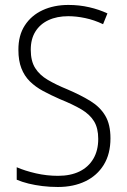

<svg xmlns="http://www.w3.org/2000/svg" viewBox="-20 -744 512 774"><path d="M425.3 -186.5Q425.3 -123.5 398.4 -79.8Q371.6 -36.1 324 -13.2Q276.4 9.8 213.4 9.8Q180.7 9.8 150.9 6.1Q121.1 2.4 95.2 -3.9Q69.3 -10.3 47.4 -19.5V-69.8Q81.1 -55.2 124.8 -45.2Q168.5 -35.2 213.9 -35.2Q264.2 -35.2 300.3 -52.7Q336.4 -70.3 356.2 -103.8Q376 -137.2 376 -184.1Q376 -227.5 359.1 -255.1Q342.3 -282.7 308.1 -303Q273.9 -323.2 220.7 -344.7Q184.1 -360.8 153.3 -377.4Q122.6 -394 100.3 -416Q78.1 -438 66.2 -468.8Q54.2 -499.5 54.2 -542.5Q53.7 -601.1 80.1 -641.6Q106.4 -682.1 152.1 -703.1Q197.8 -724.1 255.9 -724.1Q299.8 -724.1 339.8 -714.8Q379.9 -705.6 413.1 -689.9L395.5 -646.5Q359.4 -663.6 323.5 -671.1Q287.6 -678.7 255.4 -678.7Q209.5 -678.7 175.5 -662.8Q141.6 -647 122.8 -616.9Q104 -586.9 104 -543.5Q104 -498 121.8 -469.7Q139.6 -441.4 172.9 -421.9Q206.1 -402.3 251.5 -383.8Q306.2 -360.4 345 -336.4Q383.8 -312.5 404.5 -277.3Q425.3 -242.2 425.3 -186.5Z"/></svg>

Font: Open Sans SemiCondensed Light
Style: Regular
Weight: 300
Width: 4
Designer: Monotype Design Team
Foundry: Monotype Imaging Inc.
Version: Version 3.000